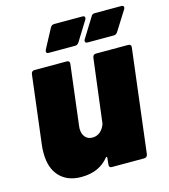

<svg xmlns="http://www.w3.org/2000/svg" viewBox="-107 -785 773 878"><g transform="rotate(-15 280.0 -346.0)"><path d="M380 -520H533Q540 -520 543.5 -516Q547 -512 546 -505L486 -15Q485 -8 480.5 -4Q476 0 469 0H316Q309 0 306 -4Q303 -8 304 -15L307 -46Q308 -50 305.5 -51Q303 -52 301 -49Q255 8 171 8Q105 8 68 -31.5Q31 -71 31 -142Q31 -166 33 -179L73 -505Q74 -512 78 -516Q82 -520 89 -520H242Q249 -520 252.5 -516Q256 -512 255 -505L220 -220Q219 -216 219 -208Q219 -183 231.5 -168Q244 -153 266 -153Q287 -153 302.5 -166Q318 -179 326 -202Q327 -205 327 -210L364 -505Q365 -512 369 -516Q373 -520 380 -520ZM161 -588Q161 -590 163 -596L212 -688Q218 -700 231 -700H364Q376 -700 376 -691Q376 -687 373 -682L316 -590Q308 -579 298 -579H173Q161 -579 161 -588ZM345 -588Q345 -593 348 -597L405 -689Q410 -700 423 -700H548Q560 -700 560 -691Q560 -687 557 -682L499 -590Q492 -579 480 -579H356Q345 -579 345 -588Z"/></g></svg>

Font: Barlow Black
Style: Italic
Weight: 900
Italic angle: -7°
Designer: Jeremy Tribby
Foundry: Tribby Type
Version: Version 1.408